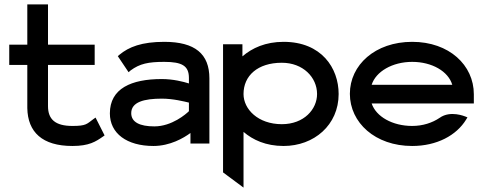

<svg xmlns="http://www.w3.org/2000/svg" viewBox="-20 -652 2196 872"><path d="M22 -357H104V-161C106 -52 172 11 309 11C385 11 415 -9 448 -32L455 -37L414 -118L404 -111C374 -89 372 -80 309 -80C231 -80 198 -110 198 -170V-357H410V-449H198V-632H104V-449H22Z M479 -137C479 -46 556 11 677 11C752 11 814 -25 845 -48V0H931V-296C931 -407 866 -462 726 -462C624 -462 565 -439 522 -403L515 -397L564 -324L573 -332C615 -363 654 -371 726 -371C807 -371 838 -353 838 -298V-273C813 -281 766 -293 715 -293C576 -293 479 -250 479 -137ZM576 -138C576 -189 635 -204 715 -204C766 -204 817 -191 838 -186V-147C826 -135 761 -78 681 -78C615 -78 576 -97 576 -138Z M993 131 1086 200V-53C1128 -17 1187 11 1268 11C1406 11 1518 -84 1518 -225C1518 -343 1440 -462 1268 -462C1186 -462 1125 -434 1081 -396V-451H993ZM1086 -225C1086 -308 1150 -367 1260 -367C1356 -367 1420 -301 1420 -225C1420 -156 1361 -88 1260 -88C1152 -88 1086 -156 1086 -225Z M1569 -226C1569 -95 1684 11 1852 11C1964 11 2053 -37 2097 -109L2103 -119L2093 -123C2092 -123 2026 -152 1977 -117C1943 -94 1900 -80 1852 -80C1763 -80 1688 -122 1668 -182H2132V-224C2132 -356 2020 -462 1852 -462C1684 -462 1569 -357 1569 -226ZM1668 -267C1687 -327 1762 -371 1852 -371C1942 -371 2016 -328 2034 -267Z"/></svg>

Font: Charger Pro
Style: ExBdSuExt
Weight: 400
Designer: Jasper
Foundry: Cannot Into Space Fonts
Version: Version 1.09